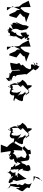

<svg xmlns="http://www.w3.org/2000/svg" viewBox="1928 -2854 1135 5059"><g transform="rotate(90 2495.5 -324.5)"><path d="M233 -205 277 -158 342 -8 530 23 385 -2 439 -189 318 -287 403 -367 411 -408 553 -444 321 -536 277 -404 187 -296 157 -316 152 -443 153 -564 -14 -512 68 -347 139 -258 157 -57 156 60 241 61 134 -86 224 -292Z M773 13C818 31 802 61 839 -15C975 -20 931 -121 890 24C878 9 944 -78 920 -179C975 -245 989 -320 1007 -318C950 -384 915 -449 999 -405C895 -550 1048 -576 1013 -458L895 -521C851 -496 923 -472 818 -449C838 -308 799 -251 928 -355C908 -137 786 -170 820 -189C865 -121 784 -120 791 -53C703 -66 718 -230 755 -266L765 -327L737 -459L671 -519L634 -446L627 -366L601 -300L538 -162L653 -288C508 -141 571 -57 627 -87C601 -8 543 -22 744 -100C614 82 732 -70 759 58Z M1274 -205 1318 -158 1383 -8 1571 23 1426 -2 1480 -189 1359 -287 1444 -367 1452 -408 1594 -444 1362 -536 1318 -404 1228 -296 1198 -316 1193 -443 1194 -564 1027 -512 1109 -347 1180 -258 1198 -57 1197 60 1282 61 1175 -86 1265 -292Z M1611 -728 1694 -688C1556 -662 1679 -628 1598 -646L1768 -687C1735 -702 1634 -643 1671 -570C1823 -598 1805 -546 1751 -441L1669 -355L1691 -312L1625 -265L1651 -197L1620 -31L1648 -25L1817 -61L1802 -248L1867 -431L1820 -322L1830 -86L1958 10C1811 -26 1941 -22 1953 -24C1985 29 1948 -17 2014 4C1973 42 2045 -30 2016 88C2127 21 2140 -41 2018 -9L2105 -45L1946 -111L1941 4C2045 -105 1925 -66 1983 -70L1962 -134C1982 -212 2056 -72 1950 -197L1944 -210L1919 -421L1927 -458L1772 -650C1830 -626 1769 -664 1833 -691C1817 -630 1791 -836 1658 -774L1722 -796C1677 -702 1643 -665 1661 -750Z M2124 -262 2162 -254C2112 -175 2066 -203 2192 -226C2131 -171 2164 -92 2213 -6C2268 -92 2146 -78 2263 -17C2221 5 2235 93 2282 -49C2410 -15 2422 26 2498 -102C2484 -90 2446 -42 2487 -134C2560 -128 2592 -93 2633 -129C2471 -171 2614 -174 2627 -326L2531 -306C2647 -318 2646 -295 2617 -361C2510 -363 2475 -378 2423 -459C2555 -391 2407 -488 2403 -531C2473 -494 2450 -510 2353 -527C2286 -453 2320 -530 2225 -604C2208 -579 2192 -411 2257 -498C2104 -442 2075 -346 2070 -351C2060 -343 2174 -280 2128 -225ZM2362 -316C2452 -194 2383 -76 2404 -194C2415 -64 2365 -1 2311 -124C2325 -30 2278 -147 2186 -55C2237 -83 2164 -255 2224 -345L2173 -181C2227 -318 2304 -266 2206 -357C2315 -450 2359 -518 2356 -518C2431 -502 2466 -397 2376 -431C2517 -304 2393 -309 2510 -212C2462 -247 2412 -282 2362 -316Z M3258 -262 3296 -254C3246 -175 3200 -203 3326 -226C3265 -171 3298 -92 3347 -6C3402 -92 3280 -78 3397 -17C3355 5 3369 93 3416 -49C3544 -15 3556 26 3632 -102C3618 -90 3580 -42 3621 -134C3694 -128 3726 -93 3767 -129C3605 -171 3748 -174 3761 -326L3665 -306C3781 -318 3780 -295 3751 -361C3644 -363 3609 -378 3557 -459C3689 -391 3541 -488 3537 -531C3607 -494 3584 -510 3487 -527C3420 -453 3454 -530 3359 -604C3342 -579 3326 -411 3391 -498C3238 -442 3209 -346 3204 -351C3194 -343 3308 -280 3262 -225ZM3496 -316C3586 -194 3517 -76 3538 -194C3549 -64 3499 -1 3445 -124C3459 -30 3412 -147 3320 -55C3371 -83 3298 -255 3358 -345L3307 -181C3361 -318 3438 -266 3340 -357C3449 -450 3493 -518 3490 -518C3565 -502 3600 -397 3510 -431C3651 -304 3527 -309 3644 -212C3596 -247 3546 -282 3496 -316Z M4040 13C4001 33 4083 -86 4076 -36C4127 43 4222 -40 4144 -128C4267 -107 4317 -287 4222 -182L4293 -352C4205 -273 4305 -437 4227 -294C4178 -478 4241 -527 4082 -535C4104 -517 4020 -508 4019 -519C4056 -587 3998 -576 3899 -551C3969 -530 3856 -416 3812 -398C3779 -486 3819 -368 3860 -356C3814 -270 3763 -183 3712 -97L3772 -10L3841 59L3776 221L3985 223L3974 147L3953 13C3933 -111 3995 24 4125 -29ZM4014 -96C3936 -163 3933 -117 3920 -108L3933 -345L3862 -339C3922 -379 3917 -380 3956 -424L4072 -474C4055 -499 3988 -467 4119 -434C4159 -381 4060 -329 4073 -183L4084 -339C4180 -150 4027 -248 4156 -209C3983 -165 3997 -28 4044 -150Z M4316 -242C4344 -131 4410 -172 4277 -157C4420 -82 4352 -28 4380 -47C4478 -55 4540 51 4490 59C4555 -24 4531 -42 4636 -57C4642 50 4635 -103 4573 -117C4702 -63 4747 65 4641 -50C4633 -68 4806 93 4789 -30C4753 -29 4854 -60 4946 55C4892 -4 4903 -59 4860 -13C4891 -164 4906 -201 4894 -273C4936 -238 4913 -342 4923 -173C5038 -385 5019 -331 4940 -425C4896 -509 4894 -419 4924 -533L4777 -594C4864 -532 4799 -419 4789 -416C4857 -330 4860 -383 4817 -256C4817 -322 4865 -142 4812 -204C4811 -65 4841 -38 4783 -21C4763 -81 4740 -124 4709 -84C4726 -251 4778 -128 4647 -332L4740 -167L4677 -459L4634 -386L4522 -236C4610 -180 4622 -263 4635 -217C4528 -211 4638 -86 4572 -170C4474 -105 4607 -187 4502 -163C4536 -117 4519 -46 4434 -19C4448 -169 4376 -197 4429 -143C4438 -270 4372 -259 4503 -221C4409 -246 4387 -440 4448 -342C4491 -527 4477 -535 4460 -510L4454 -558C4291 -561 4304 -490 4333 -461C4245 -362 4287 -317 4247 -328ZM4644 -773 4609 -643 4748 -641 4635 -679 4726 -872 4729 -853Z"/></g></svg>

Font: Asimov Silicon
Style: Regular
Weight: 400
Designer: Google
Version: Version 2.000980; 2014